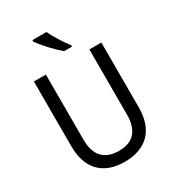

<svg xmlns="http://www.w3.org/2000/svg" viewBox="-222 -1137 1098 1208"><g transform="rotate(-30 327.0 -533.0)"><path d="M306 -1010H204V-1000C228 -961 299 -885 343 -850H399V-861C369 -898 327 -964 306 -1010ZM572 -308V-780H485V-307C485 -198 437 -134 329 -134C223 -134 169 -193 169 -306V-780H82V-309C82 -150 166 -56 325 -56C492 -56 572 -155 572 -308Z"/></g></svg>

Font: Noto Sans Malayalam UI SemiCondensed
Style: Regular
Weight: 400
Width: 4
Designer: Jelle Bosma - Monotype Design Team
Foundry: Monotype Imaging Inc.
Version: Version 2.104